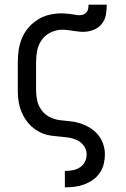

<svg xmlns="http://www.w3.org/2000/svg" viewBox="-20 -585 540 820"><path d="M257 215V145H258Q274 145 290.5 142Q307 139 321 130Q335 121 342.5 106Q350 91 350 74Q350 55 339 39Q328 23 311 14.5Q294 6 275 3Q256 0 237 -1.5Q218 -3 199 -5.5Q180 -8 162.5 -15Q145 -22 129.5 -33Q114 -44 101.5 -58.5Q89 -73 80 -90Q71 -107 65.5 -125Q60 -143 58 -162Q56 -181 56 -200V-320Q56 -346 60 -372.5Q64 -399 74.5 -423.5Q85 -448 102.5 -468Q120 -488 142.5 -502Q165 -516 191 -522Q217 -528 244 -528Q253 -528 262.5 -527Q272 -526 281.5 -525Q291 -524 300.5 -522Q310 -520 319 -520Q328 -520 336 -523Q344 -526 349.5 -532.5Q355 -539 356.5 -547.5Q358 -556 358 -565H436Q436 -543 432 -521Q428 -499 414 -482Q400 -465 378.5 -457Q357 -449 335 -449Q324 -449 313 -450.5Q302 -452 291 -453.5Q280 -455 268.5 -456.5Q257 -458 246 -458Q221 -458 197.5 -447Q174 -436 159 -415.5Q144 -395 139 -370Q134 -345 134 -320V-200Q134 -177 139 -155Q144 -133 157.5 -114.5Q171 -96 191.5 -85.5Q212 -75 234.5 -72Q257 -69 279.5 -67Q302 -65 323.5 -58Q345 -51 364.5 -39Q384 -27 398.5 -9.5Q413 8 420.5 30Q428 52 428 74Q428 95 423 115.5Q418 136 406 153.5Q394 171 377 183Q360 195 340 202.5Q320 210 299.5 212.5Q279 215 258 215Z"/></svg>

Font: Iosevka MaddieWtf
Style: Regular
Weight: 400
Monospace: yes
Designer: Belleve Invis
Foundry: Belleve Invis
Version: Version 31.3.0; ttfautohint (v1.8.3)